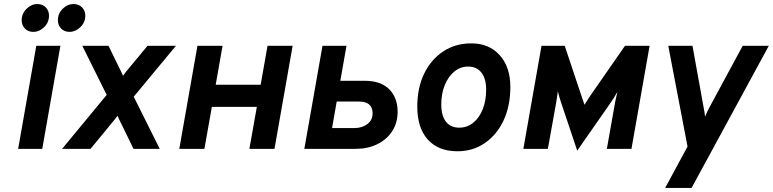

<svg xmlns="http://www.w3.org/2000/svg" viewBox="-20 -738 3832 952"><path d="M70 0 160 -511H279.5L189.5 0ZM325 -580Q298.5 -580 282.8 -596.8Q267 -613.5 267 -637.5Q267 -671 290.8 -694.5Q314.5 -718 344.5 -718Q371 -718 387 -701.2Q403 -684.5 403 -660.5Q403 -627 378.5 -603.5Q354 -580 325 -580ZM145 -580Q119 -580 103.2 -596.8Q87.5 -613.5 87.5 -637.5Q87.5 -671 111.8 -694.5Q136 -718 164 -718Q191.5 -718 207.2 -701.2Q223 -684.5 223 -660.5Q223 -627 199 -603.5Q175 -580 145 -580Z M288 0 509 -267.5 388 -511H518L570.5 -403Q574.5 -395 579.8 -384.5Q585 -374 590 -362.5Q597.5 -373 605.8 -383.5Q614 -394 622 -403L711.5 -511H852.5L643 -258.5L772 0H642L584 -119Q573.5 -139 562.5 -164Q554 -152.5 545 -141Q536 -129.5 527 -119L429 0Z M869 0 959 -511H1083.5L1049.5 -318H1272.5L1306.5 -511H1431L1341 0H1216.5L1253.5 -208H1030.5L993.5 0Z M1489 0 1579 -511H1698L1667.5 -337.5H1787.5Q1868 -337.5 1909.8 -295.5Q1951.5 -253.5 1951.5 -184Q1951.5 -128 1924.2 -86.8Q1897 -45.5 1850.2 -22.8Q1803.5 0 1744.5 0ZM1626.5 -103H1737Q1775 -103 1801.2 -122.5Q1827.5 -142 1827.5 -176Q1827.5 -234.5 1759.5 -234.5H1649.5Z M2248 12Q2153.5 12 2101.2 -46Q2049 -104 2049 -209.5Q2049 -302 2083 -372.5Q2117 -443 2177.5 -483Q2238 -523 2317 -523Q2405 -523 2457.8 -464.2Q2510.5 -405.5 2510.5 -307Q2510.5 -213 2477 -141.2Q2443.5 -69.5 2384.2 -28.8Q2325 12 2248 12ZM2257 -105Q2296 -105 2326.2 -129.2Q2356.5 -153.5 2373.5 -196.2Q2390.5 -239 2390.5 -294Q2390.5 -348 2367 -378Q2343.5 -408 2301 -408Q2263 -408 2233 -383.5Q2203 -359 2185.5 -316.5Q2168 -274 2168 -220Q2168 -164.5 2191 -134.8Q2214 -105 2257 -105Z M2842 9 2759.5 -237.5Q2753 -257 2746 -285.5Q2744.5 -273 2742.2 -258Q2740 -243 2737.5 -228L2696.5 0H2575L2665 -511H2780L2866.5 -252Q2870 -242 2873 -233.5Q2876 -225 2878 -218.5Q2889 -237 2904.5 -260L3079 -511H3201L3111 0H2989L3030.5 -234Q3033 -246.5 3035.8 -258.5Q3038.5 -270.5 3041.5 -283Q3032 -266 3022.5 -251Q3013 -236 3004.5 -224Z M3278 194 3389 -11.5 3293.5 -511H3413.5L3469 -204.5Q3471 -194.5 3473 -182.2Q3475 -170 3476 -159.5Q3485 -182 3497 -204.5L3662.5 -511H3792L3409 194Z"/></svg>

Font: Overpass
Style: Bold Italic
Weight: 700
Italic angle: -10°
Designer: Delve Withrington, Dave Bailey, Thomas Jockin
Foundry: Delve Fonts LLC
Version: Version 4.000; ttfautohint (v1.8.3)